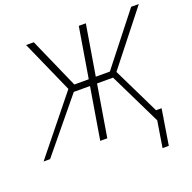

<svg xmlns="http://www.w3.org/2000/svg" viewBox="-173 -880 1209 1210"><g transform="rotate(-20 431.5 -275.0)"><path d="M528.4 -727.3 472.3 -389.6H566.8L832.4 -727.3H883.9L604.8 -373.2L786.6 0H741.5L572.4 -346.9H465.2L407.7 0H360.4L418 -346.9H309.3L24.1 0H-19.5L283.7 -376.4L127.8 -727.3H179.3L328.5 -389.6H425.1L481.2 -727.3ZM794 -61.1 755.7 177.2H713.8L752.1 -61.1Z"/></g></svg>

Font: Inter UI Extra Light
Style: Italic
Weight: 200
Italic angle: -9.39999°
Designer: Rasmus Andersson
Foundry: rsms
Version: 3.2;8d6f07862